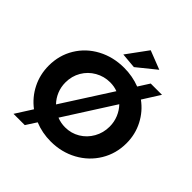

<svg xmlns="http://www.w3.org/2000/svg" viewBox="-254 -1087 1313 1313"><g transform="rotate(45 403.0 -430.5)"><path d="M779 -349Q779 -249 729.5 -167Q680 -85 594 -38Q508 9 403 9Q321 9 248 -21L199 55H90L167 -66Q101 -116 64 -189.5Q27 -263 27 -349Q27 -449 76 -530Q125 -611 211 -657Q297 -703 403 -703Q483 -703 556 -675L607 -755H716L637 -630Q703 -582 741 -508.5Q779 -435 779 -349ZM250 -196 478 -552Q445 -565 405 -565Q347 -565 297 -536.5Q247 -508 218 -458.5Q189 -409 189 -348Q189 -304 205 -265Q221 -226 250 -196ZM617 -348Q617 -393 600.5 -433Q584 -473 555 -503L326 -144Q363 -129 405 -129Q463 -129 511.5 -158Q560 -187 588.5 -237.5Q617 -288 617 -348ZM446 -916 582 -863 446 -753 334 -763Z"/></g></svg>

Font: Montserrat arm2 SemiBold
Style: Regular
Weight: 600
Designer: Julieta Ulanovsky
Foundry: Julieta Ulanovsky
Version: Version 6.000